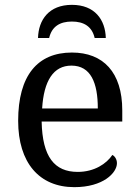

<svg xmlns="http://www.w3.org/2000/svg" viewBox="-20 -763 575 793"><path d="M137 -606H183C194 -654 228 -674 277 -674C326 -674 360 -654 371 -606H417C415 -681 372 -743 277 -743C182 -743 139 -681 137 -606ZM287 10C406 10 463 -49 463 -89C463 -106 453 -119 444 -123C420 -87 370 -53 301 -53C205 -53 155 -115 152 -261H485V-307C485 -465 406 -546 277 -546C135 -546 55 -451 55 -264C55 -91 142 10 287 10ZM384 -315H154C161 -430 201 -492 275 -492C355 -492 384 -421 384 -315Z"/></svg>

Font: Noto Serif
Style: Regular
Weight: 400
Designer: Monotype Design Team
Foundry: Monotype Imaging Inc.
Version: Version 2.015